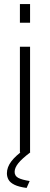

<svg xmlns="http://www.w3.org/2000/svg" viewBox="-20 -750 247 945"><path d="M78 0V-520H128V0ZM78 -638V-730H128V-638ZM14 103Q14 73 35.5 44.5Q57 16 101 -15H114L129 0Q88 31 70 53.5Q52 76 52 96Q52 116 70 125.5Q88 135 126 141L111 175Q73 170 51.5 159.5Q30 149 22 134.5Q14 120 14 103Z"/></svg>

Font: Raleway Thin Light
Style: Regular
Weight: 300
Version: Version 4.026